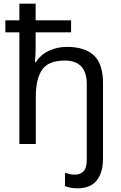

<svg xmlns="http://www.w3.org/2000/svg" viewBox="-20 -780 658 1040"><path d="M399 240Q377 240 360.5 236.5Q344 233 332 228V156Q345 160 358 163Q371 166 387 166Q414 166 432 148.5Q450 131 450 83V-324Q450 -452 331 -452Q242 -452 208 -402Q174 -352 174 -258V0H85V-605H9V-670H85V-760H173V-670H365V-605H173V-517Q173 -498 172 -479Q171 -460 169 -443H174Q200 -484 245 -505Q290 -526 342 -526Q440 -526 489 -479.5Q538 -433 538 -330V79Q538 155 504 197.5Q470 240 399 240Z"/></svg>

Font: Go Noto Kurrent-Regular
Style: Regular
Weight: 400
Designer: Monotype Design Team
Foundry: Monotype Imaging Inc.
Version: Version 2.012; ttfautohint (v1.8.4.7-5d5b)